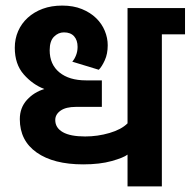

<svg xmlns="http://www.w3.org/2000/svg" viewBox="-20 -668 683 688"><path d="M437 -639H643V-545H560V0H437V-114Q423 -103 380.5 -91Q338 -79 278 -79Q172 -79 111.5 -121.5Q51 -164 51 -241Q51 -282 76.5 -310Q102 -338 139 -349Q97 -365 65 -401.5Q33 -438 33 -497Q33 -529 45 -556.5Q57 -584 79.5 -604.5Q102 -625 133 -636.5Q164 -648 203 -648Q243 -648 273.5 -635.5Q304 -623 324.5 -603Q345 -583 355.5 -557.5Q366 -532 366 -506Q366 -475 355.5 -452Q345 -429 334 -418L239 -447Q247 -456 252.5 -470Q258 -484 258 -500Q258 -524 245.5 -538Q233 -552 209 -552Q189 -552 173.5 -536.5Q158 -521 158 -488Q158 -437 193 -408.5Q228 -380 288 -380H345V-285H252Q216 -285 197 -271.5Q178 -258 178 -238Q178 -210 205 -194.5Q232 -179 285 -179Q330 -179 372.5 -191.5Q415 -204 437 -226Z"/></svg>

Font: Ek Mukta
Style: Bold
Weight: 700
Designer: Girish Dalvi and Yashodeep Gholap
Foundry: Ek Type
Version: Version 2.538;PS 1.002;hotconv 16.6.51;makeotf.lib2.5.65220;